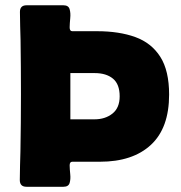

<svg xmlns="http://www.w3.org/2000/svg" viewBox="-20 -714 692 734"><path d="M222.7 -693.8Q241.7 -693.8 246.1 -679Q250.5 -664.1 248.5 -644.3Q246.6 -624.5 246.3 -609.6Q246.1 -594.7 256.3 -594.7H351.1Q435.5 -594.7 497.3 -572.3Q559.1 -549.8 592.8 -496.8Q626.5 -443.8 626.5 -352.5Q626.5 -224.6 556.9 -160.2Q487.3 -95.7 361.8 -95.7H256.3Q246.1 -95.7 246.3 -81.3Q246.6 -66.9 248.5 -47.9Q250.5 -28.8 246.1 -14.4Q241.7 0 222.7 0H81.1Q55.7 0 55.7 -25.9Q55.7 -53.2 56.6 -80.8Q57.6 -108.4 58.1 -135.3Q59.1 -190.4 59.6 -244.9Q60.1 -299.3 60.1 -354Q60.1 -457 58.6 -560.1Q58.1 -587.4 57.1 -614.5Q56.2 -641.6 56.2 -668.5Q56.2 -693.8 81.5 -693.8ZM340.8 -257.8Q382.3 -257.8 409.9 -279.8Q437.5 -301.8 437.5 -345.7Q437.5 -392.1 411.9 -413.3Q386.2 -434.6 341.8 -434.6H249V-257.8Z"/></svg>

Font: Belanosima SemiBold
Style: Regular
Weight: 600
Designer: The DocRepair Project, Santiago Orozco
Foundry: Google
Version: Version 2.000